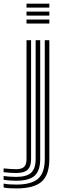

<svg xmlns="http://www.w3.org/2000/svg" viewBox="-99 -820 336 1050"><path d="M46 -778.3V-800H170.8V-778.3ZM46 -691.3V-713.1H170.8V-691.3ZM46 -734.8V-756.5H170.8V-734.8ZM-10.2 210.5Q-34 210.5 -51.3 209.2Q-68.7 207.9 -79.3 204.9V184Q-65.5 186.8 -48.6 188.1Q-31.7 189.4 -10.2 189.4Q73.4 189.4 109.6 157Q145.9 124.5 145.9 49.5V-600H170.8V49.5Q170.8 135.9 128.9 173.2Q86.9 210.5 -10.2 210.5ZM-10.2 168.4Q-28.3 168.4 -45.7 167.2Q-63.1 165.9 -79.3 163.2V142.6Q-61.3 144.9 -44.5 146.1Q-27.6 147.3 -10.2 147.3Q46.8 147.3 71.4 124.6Q95.9 101.9 95.9 49.5V-600H120.9V49.5Q120.9 113.2 90.5 140.8Q60.1 168.4 -10.2 168.4ZM-10.2 126.1Q-25.6 126.1 -42.3 125.1Q-59 124 -79.3 121.6V101Q-57.1 103.1 -40.3 104.1Q-23.4 105.2 -10.2 105.2Q20 105.2 33 92.3Q46 79.4 46 49.5V-600H71V49.5Q71 90.6 52.1 108.4Q33.3 126.1 -10.2 126.1Z"/></svg>

Font: Big Shoulders Inline Thin
Style: Regular
Weight: 100
Designer: Patric King
Foundry: XO Type Co
Version: Version 2.002